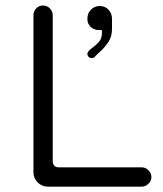

<svg xmlns="http://www.w3.org/2000/svg" viewBox="-20 -698 602 709"><path d="M502.9 -8.8Q517.6 -8.8 528.3 -19.5Q539.1 -30.3 539.1 -44.4Q539.1 -58.6 528.3 -69.3Q517.6 -80.1 502.9 -80.1H196.3Q186.5 -80.1 180.7 -85.9Q174.8 -91.8 174.8 -101.6V-641.6Q174.8 -656.2 164.1 -667Q153.3 -677.7 138.7 -677.7Q124 -677.7 113.8 -667Q103.5 -656.2 103.5 -641.6V-61.5Q103.5 -40 119.1 -24.4Q134.8 -8.8 156.2 -8.8ZM329.1 -487.3Q335 -494.1 344.2 -502.4Q353.5 -510.7 357.4 -514.6Q369.1 -526.4 380.9 -543.9Q393.6 -563.5 393.6 -591.8V-627.9Q393.6 -649.4 379.9 -663.1Q367.2 -675.8 348.6 -675.8Q326.2 -675.8 311.5 -657.2Q302.7 -645.5 302.7 -627.9Q302.7 -610.4 314.9 -598.6Q327.1 -586.9 346.7 -586.9H356.4V-577.1Q356.4 -556.6 345.7 -543.9Q335.9 -532.2 313.5 -515.6Q302.7 -505.9 302.7 -499Q302.7 -490.2 310.5 -485.4Q313.5 -483.4 318.8 -483.4Q324.2 -483.4 329.1 -487.3Z"/></svg>

Font: FakePearl
Style: ExtraLight
Weight: 300
Version: Version 1.2